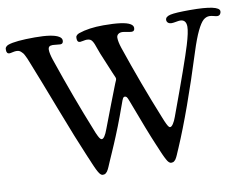

<svg xmlns="http://www.w3.org/2000/svg" viewBox="-98 -820 1239 953"><g transform="rotate(-10 521.0 -343.0)"><path d="M868.2 -538.6Q887.2 -601.1 887.2 -628.4Q887.2 -664.6 856 -664.6Q850.1 -664.6 835.9 -661.9Q821.8 -659.2 814 -659.2Q802.2 -659.2 795.7 -664.8Q789.1 -670.4 789.1 -679.2Q789.1 -695.8 814.9 -701.7Q840.8 -707.5 913.1 -707.5Q1062 -707.5 1062 -675.3Q1062 -666.5 1056.9 -660.4Q1051.8 -654.3 1043 -654.3Q1037.6 -654.3 1025.1 -657.7Q1012.7 -661.1 1003.9 -661.1Q986.8 -661.1 972.7 -648.7Q958.5 -636.2 940.9 -599.9Q923.3 -563.5 902.8 -499Q813 -214.8 738.8 -42.5Q735.8 -36.1 731.4 -25.6Q727.1 -15.1 725.1 -10.7Q723.1 -6.3 719.7 0.7Q716.3 7.8 713.9 10.7Q711.4 13.7 707.8 17.1Q704.1 20.5 700.4 21.7Q696.8 22.9 691.9 22.9Q688.5 22.9 685.5 21.7Q682.6 20.5 679.4 17.3Q676.3 14.2 673.8 10.7Q671.4 7.3 668 1Q664.6 -5.4 661.9 -10.7Q659.2 -16.1 655 -25.4Q650.9 -34.7 647.9 -41.7Q645 -48.8 639.9 -61Q634.8 -73.2 630.9 -82Q604 -144.5 540.5 -314Q534.7 -330.1 530.8 -335.2Q526.9 -340.3 520.5 -340.3Q514.6 -340.3 510.7 -333.3Q506.8 -326.2 500 -306.2Q490.2 -277.8 479.2 -249Q468.3 -220.2 461.2 -201.7Q454.1 -183.1 442.1 -154.3Q430.2 -125.5 426.3 -116.5Q422.4 -107.4 408.9 -76.4Q395.5 -45.4 394 -42.5Q391.1 -36.1 386.7 -25.6Q382.3 -15.1 380.4 -10.7Q378.4 -6.3 375 0.7Q371.6 7.8 369.1 10.7Q366.7 13.7 363 17.1Q359.4 20.5 355.7 21.7Q352.1 22.9 347.2 22.9Q343.8 22.9 340.8 21.7Q337.9 20.5 334.7 17.3Q331.5 14.2 329.1 10.7Q326.7 7.3 323.2 1Q319.8 -5.4 317.1 -10.7Q314.5 -16.1 310.3 -25.4Q306.2 -34.7 303.2 -41.7Q300.3 -48.8 295.2 -61Q290 -73.2 286.1 -82Q247.1 -172.9 183.1 -339.8Q119.1 -506.8 92.8 -571.8Q90.3 -577.6 85 -591.6Q79.6 -605.5 77.4 -610.4Q75.2 -615.2 70.3 -625.2Q65.4 -635.3 62 -639.2Q58.6 -643.1 53.2 -648.2Q47.9 -653.3 42 -655Q36.1 -656.7 28.8 -656.7Q22 -656.7 10.7 -654.1Q-0.5 -651.4 -4.9 -651.4Q-20 -651.4 -20 -670.4Q-20 -675.8 -19.5 -679Q-19 -682.1 -14.6 -687Q-10.3 -691.9 -2 -694.8Q34.7 -707.5 131.8 -707.5Q221.7 -707.5 252 -689Q266.1 -680.7 266.1 -668.5Q266.1 -651.4 251 -651.4Q244.6 -651.4 232.2 -653.1Q219.7 -654.8 212.9 -654.8Q200.2 -654.8 195.1 -649.9Q189.9 -645 189.9 -634.3Q189.9 -615.7 201.2 -582Q270 -379.9 339.8 -207Q344.7 -193.8 347.2 -188.2Q349.6 -182.6 354.7 -172.1Q359.9 -161.6 364 -157Q368.2 -152.3 372.1 -152.3Q386.2 -152.3 402.8 -198.2Q420.4 -246.1 447.3 -314.7Q474.1 -383.3 481 -401.4Q482.9 -407.2 486.3 -414.8Q489.7 -422.4 491.7 -427.2Q493.7 -432.1 493.7 -435.5Q493.7 -439 491.9 -443.4Q490.2 -447.8 486.6 -455.6Q482.9 -463.4 480.5 -469.7Q480 -471.2 438 -571.8Q433.6 -583 428.2 -598.4Q422.9 -613.8 419.9 -621.3Q417 -628.9 412.1 -637Q407.2 -645 400.6 -648.2Q394 -651.4 383.8 -651.4Q377 -651.4 365.7 -648.9Q354.5 -646.5 350.1 -646.5Q335 -646.5 335 -665.5Q335 -670.9 335.4 -674.1Q335.9 -677.2 340.3 -682.1Q344.7 -687 353 -689.9Q403.8 -707.5 477.1 -707.5Q581.5 -707.5 611.8 -689Q626 -680.7 626 -668.5Q626 -651.4 610.8 -651.4Q604.5 -651.4 587.2 -654.8Q569.8 -658.2 563 -658.2Q550.3 -658.2 542.7 -651.6Q535.2 -645 535.2 -634.3Q535.2 -614.3 545.9 -582Q611.8 -387.7 685.1 -207Q702.6 -162.1 710.9 -154.8Q713.9 -152.3 716.8 -152.3Q723.6 -152.3 732.2 -165Q740.7 -177.7 748 -198.2Q843.8 -457.5 868.2 -538.6Z"/></g></svg>

Font: Cooper*
Style: Regular
Weight: 400
Designer: Owen Earl
Foundry: indestructible type*
Version: Version 0.001